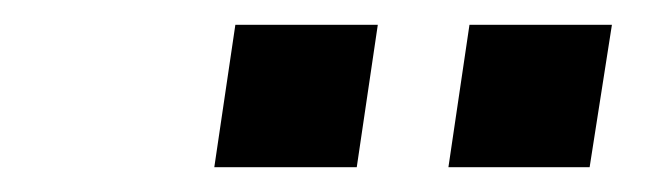

<svg xmlns="http://www.w3.org/2000/svg" viewBox="-20 -732 540 155"><path d="M342 -597 359 -712H474L456 -597ZM153 -597 170 -712H285L268 -597Z"/></svg>

Font: Mulish ExtraLight
Style: Bold Italic
Weight: 700
Italic angle: -9°
Version: Version 3.603